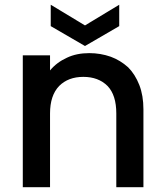

<svg xmlns="http://www.w3.org/2000/svg" viewBox="-20 -782 689 802"><path d="M465.8 -308.1Q465.8 -384.8 429.2 -422.9Q391.1 -460.9 328.1 -460.9Q265.1 -460.9 227.1 -422.9Q189 -383.3 189 -308.1V0H75.2V-550.8H189V-487.8Q216.8 -521.5 259.8 -541Q299.8 -560.1 353 -560.1Q399.9 -560.1 442.9 -544.9Q482.4 -530.3 515.1 -501Q544.4 -471.7 562 -426.8Q579.1 -382.8 579.1 -325.2V0H465.8ZM191.9 -672.9V-762.2L335 -675.8L478 -762.2V-672.9L335 -589.8Z"/></svg>

Font: PoppinsZ Medium
Style: Regular
Weight: 500
Designer: Ninad Kale (Devanagari), Jonny Pinhorn (Latin)
Foundry: Indian Type Foundry
Version: Version 3.002;FEAKit 1.0